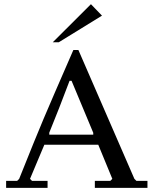

<svg xmlns="http://www.w3.org/2000/svg" viewBox="-20 -914 752 934"><path d="M266.1 -708.5H236.8L422.4 -893.6L476.1 -837.9ZM73.2 -43.9Q153.8 -245.6 191.7 -335.2Q229.5 -424.8 336.9 -670.9H361.3L633.8 -43.9L643.6 -34.2H697.3V0H441.4V-34.2H516.6L526.4 -43.9L458 -210H195.8Q192.9 -203.1 167.7 -143.3Q142.6 -83.5 126 -43.9L135.7 -34.2H211.4V0H9.8V-34.2H63.5ZM219.7 -258.8H433.6V-268.1L328.1 -521H318.4Q267.1 -384.3 219.7 -268.6Z"/></svg>

Font: Happy Times at the IKOB
Style: Regular
Weight: 400
Designer: Lucas Le Bihan
Foundry: Lucas Le Bihan
Version: Version 1.000;PS 1.0;hotconv 1.0.88;makeotf.lib2.5.647800